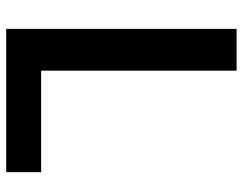

<svg xmlns="http://www.w3.org/2000/svg" viewBox="-100 -666 767 606"><g transform="rotate(90 283.0 -363.5)"><path d="M71.7 -727.3H203.5V-110.4H523.8V0H71.7Z"/></g></svg>

Font: Interop SemBd
Style: Regular
Weight: 600
Designer: Rasmus Andersson, Google, Jang Haemin
Foundry: jhaemin
Version: Version 1.008